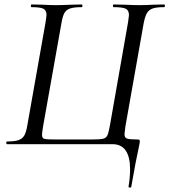

<svg xmlns="http://www.w3.org/2000/svg" viewBox="-20 -645 758 859"><path d="M562 113Q562 0 483 0H12Q8 0 8 -6Q8 -12 12 -12Q45 -12 62.5 -18Q80 -24 88.5 -38.5Q97 -53 102 -83L184 -546Q188 -572 188 -578Q188 -599 174 -606Q160 -613 121 -613Q118 -613 118 -619Q118 -625 121 -625L169 -624Q207 -622 229 -622Q257 -622 301 -624L345 -625Q349 -625 349 -619Q349 -613 345 -613Q311 -613 293.5 -607Q276 -601 268 -586.5Q260 -572 255 -542L173 -81Q168 -51 168 -42Q168 -27 178 -24Q188 -21 225 -21H393Q429 -21 442 -24.5Q455 -28 460.5 -39.5Q466 -51 472 -85L553 -546Q557 -572 557 -577Q557 -599 542.5 -606Q528 -613 489 -613Q485 -613 485 -619Q485 -625 489 -625L537 -624Q577 -622 604 -622Q629 -622 669 -624L714 -625Q718 -625 718 -619Q718 -613 714 -613Q680 -613 663 -607Q646 -601 637.5 -586.5Q629 -572 623 -542L541 -79Q537 -49 537 -45Q537 -29 548 -25Q559 -21 595 -21Q603 -21 604.5 -18.5Q606 -16 605 -6L601 14Q590 61 567 192Q567 194 562 194Q554 194 555 190Q562 149 562 113Z"/></svg>

Font: Cormorant Garamond Medium
Style: Italic
Weight: 500
Italic angle: -10°
Designer: Christian Thalmann (Catharsis Fonts)
Foundry: Catharsis Fonts
Version: Version 4.000